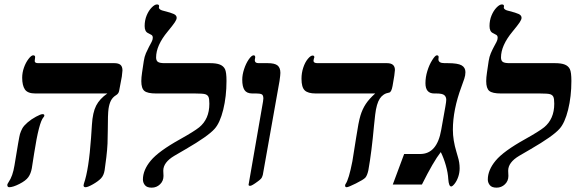

<svg xmlns="http://www.w3.org/2000/svg" viewBox="-20 -841 2655 875"><path d="M141.1 -415Q106 -415 93.5 -433.3Q81.1 -451.7 81.1 -486.8Q81.1 -509.8 89.1 -532.7Q97.2 -555.7 109.9 -572.3Q122.6 -588.9 130.9 -588.9Q140.1 -588.9 140.1 -581.1L138.2 -563Q138.2 -553.2 153.8 -553.2H501Q520 -553.2 529.1 -545.4Q538.1 -537.6 538.1 -520L535.2 -492.2L522.9 -426.8Q520.5 -414.1 508.8 -407.2Q493.7 -397.9 485.8 -383.1Q478 -368.2 474.6 -345.2Q471.2 -322.3 471.2 -246.1Q471.2 -214.4 470 -186.8Q468.8 -159.2 464.6 -124.3Q460.4 -89.4 456.8 -65.4Q453.1 -41.5 440.2 -28.1Q427.2 -14.6 403.6 -1.2Q379.9 12.2 370.1 12.2Q360.8 12.2 360.8 3.9L362.3 -3.9Q384.8 -67.9 395 -213.9L398.9 -272.5Q402.3 -328.6 418.2 -359.6Q434.1 -390.6 469.2 -415ZM182.1 -314.9Q182.1 -310.5 178.2 -306.6Q157.7 -284.7 135.7 -142.6L125 -74.2Q120.6 -49.8 109.1 -33.7Q97.7 -17.6 68.4 -2.7Q39.1 12.2 22 12.2Q13.2 12.2 13.2 1Q14.2 -3.4 19 -10.7Q38.1 -38.1 45.9 -86.9Q66.9 -216.8 71 -230.2Q75.2 -243.7 81.8 -255.9Q88.4 -268.1 105.7 -283Q123 -297.9 144.3 -309.3Q165.5 -320.8 173.8 -320.8Q182.1 -320.8 182.1 -314.9Z M691.4 -415Q652.3 -415 638.2 -426.5Q624 -438 624 -471.2Q624 -487.8 627.4 -510.3Q630.9 -532.7 635.3 -563Q638.2 -582.5 645 -598.4Q651.9 -614.3 658.7 -627Q665.5 -639.6 670.9 -649.9Q676.3 -660.2 676.3 -668.9Q676.3 -678.2 670.2 -681.9Q664.1 -685.5 655.3 -689.9Q639.2 -696.8 639.2 -722.2Q639.2 -748.5 648.4 -770.8Q657.7 -793 671.4 -806.9Q685.1 -820.8 695.3 -820.8Q705.1 -820.8 705.1 -813L704.1 -807.1Q704.1 -795.9 728 -791Q759.3 -783.2 772.2 -777.1Q785.2 -771 785.2 -759.8Q785.2 -752 776.1 -738.5Q767.1 -725.1 744.1 -697.3Q691.4 -633.8 691.4 -579.1Q691.4 -564.9 699.5 -559.1Q707.5 -553.2 730 -553.2H937Q966.3 -553.2 982.4 -546.6Q998.5 -540 1005.4 -525.9Q1012.2 -511.7 1012.2 -472.2Q1012.2 -401.4 997.3 -341.1Q982.4 -280.8 958 -253.9Q928.2 -220.2 827.1 -161.6L774.4 -130.9Q724.1 -101.1 724.1 -63L725.1 -39.1Q725.1 -16.1 709.2 -1Q693.4 14.2 671.4 14.2Q649.4 14.2 640.4 2.7Q631.3 -8.8 631.3 -22.9Q631.3 -65.9 667 -108.9Q702.6 -151.9 800.8 -206.5Q864.7 -242.2 887.7 -260.7Q910.6 -279.3 922.4 -306.2Q934.1 -333 934.1 -368.2Q934.1 -391.6 929.9 -399.9Q925.8 -408.2 915.5 -411.6Q905.3 -415 868.2 -415Z M1129.9 -415Q1104.5 -415 1094.2 -430.7Q1084 -446.3 1084 -478Q1084 -500 1092.3 -525.6Q1100.6 -551.3 1113.5 -570.1Q1126.5 -588.9 1135.7 -588.9Q1143.1 -588.9 1143.1 -580.1L1141.1 -566.9Q1141.1 -553.2 1158.2 -553.2H1200.2Q1231.9 -553.2 1244.9 -542.7Q1257.8 -532.2 1257.8 -508.8Q1257.8 -499.5 1253.9 -472.2L1177.7 -43.9Q1174.8 -32.2 1168.9 -26.1Q1163.1 -20 1154.8 -14.2Q1127.9 5.9 1120.1 5.9Q1112.8 5.9 1112.8 1L1178.7 -378.4L1180.2 -392.1Q1180.2 -407.7 1172.4 -411.4Q1164.6 -415 1147.9 -415Z M1418.9 -415Q1383.3 -415 1368.7 -429.2Q1354 -443.4 1354 -481.9Q1354 -508.8 1362.1 -533Q1370.1 -557.1 1382.8 -572.5Q1395.5 -587.9 1404.8 -587.9Q1412.6 -587.9 1412.6 -580.1L1410.2 -572.8L1408.7 -564Q1408.7 -553.2 1426.8 -553.2H1743.7Q1779.8 -553.2 1779.8 -522L1776.9 -496.1L1769 -449.2Q1763.7 -419.9 1752.9 -418.9Q1726.1 -414.6 1710.9 -391.6Q1695.8 -368.7 1689.9 -318.8L1684.6 -270Q1673.8 -148.9 1658.7 -64.9Q1653.3 -40.5 1644.8 -31.2Q1636.2 -22 1601.8 -4.9Q1567.4 12.2 1560.1 12.2Q1552.7 12.2 1552.7 4.9Q1552.7 0.5 1555.2 -2.9Q1569.8 -23.4 1585.9 -106L1603 -213.4Q1613.8 -285.6 1622.8 -314.9Q1631.8 -344.2 1647 -367.2Q1662.1 -390.1 1689.9 -415Z M1895 -139.2Q1971.7 -139.2 1990.7 -249L2009.8 -356Q2013.7 -377.9 2013.7 -386.2Q2013.7 -399.9 2004.6 -407.5Q1995.6 -415 1968.8 -415H1959Q1918.9 -415 1918.9 -461.9Q1918.9 -489.3 1927.5 -517.3Q1936 -545.4 1949.7 -567.1Q1963.4 -588.9 1970.7 -588.9Q1979 -588.9 1979 -581.1L1978 -570.8Q1978 -553.2 2005.9 -553.2H2020Q2066.4 -553.2 2083.7 -543.2Q2101.1 -533.2 2101.1 -512.2Q2101.1 -497.6 2095.9 -482.2Q2090.8 -466.8 2083 -445.8Q2043.9 -340.8 2043.9 -250Q2043.9 -202.1 2060.1 -148.9L2066.4 -127Q2074.7 -100.6 2074.7 -74.2Q2074.7 -54.2 2068.4 -35.4Q2062 -16.6 2052 -3.9Q2042 8.8 2036.1 8.8Q2025.4 8.8 2022.9 -24.9Q2021.5 -52.7 2012 -86.7Q2002.4 -120.6 1988.8 -147.9Q1955.1 -105 1902.8 0H1770L1821.8 -139.2Z M2263.2 -415Q2224.1 -415 2210 -426.5Q2195.8 -438 2195.8 -471.2Q2195.8 -487.8 2199.2 -510.3Q2202.6 -532.7 2207 -563Q2210 -582.5 2216.8 -598.4Q2223.6 -614.3 2230.5 -627Q2237.3 -639.6 2242.7 -649.9Q2248 -660.2 2248 -668.9Q2248 -678.2 2241.9 -681.9Q2235.8 -685.5 2227.1 -689.9Q2210.9 -696.8 2210.9 -722.2Q2210.9 -748.5 2220.2 -770.8Q2229.5 -793 2243.2 -806.9Q2256.8 -820.8 2267.1 -820.8Q2276.9 -820.8 2276.9 -813L2275.9 -807.1Q2275.9 -795.9 2299.8 -791Q2331.1 -783.2 2344 -777.1Q2356.9 -771 2356.9 -759.8Q2356.9 -752 2347.9 -738.5Q2338.9 -725.1 2315.9 -697.3Q2263.2 -633.8 2263.2 -579.1Q2263.2 -564.9 2271.2 -559.1Q2279.3 -553.2 2301.8 -553.2H2508.8Q2538.1 -553.2 2554.2 -546.6Q2570.3 -540 2577.1 -525.9Q2584 -511.7 2584 -472.2Q2584 -401.4 2569.1 -341.1Q2554.2 -280.8 2529.8 -253.9Q2500 -220.2 2398.9 -161.6L2346.2 -130.9Q2295.9 -101.1 2295.9 -63L2296.9 -39.1Q2296.9 -16.1 2281 -1Q2265.1 14.2 2243.2 14.2Q2221.2 14.2 2212.2 2.7Q2203.1 -8.8 2203.1 -22.9Q2203.1 -65.9 2238.8 -108.9Q2274.4 -151.9 2372.6 -206.5Q2436.5 -242.2 2459.5 -260.7Q2482.4 -279.3 2494.1 -306.2Q2505.9 -333 2505.9 -368.2Q2505.9 -391.6 2501.7 -399.9Q2497.6 -408.2 2487.3 -411.6Q2477.1 -415 2439.9 -415Z"/></svg>

Font: Liberation Serif
Style: Bold Italic
Weight: 700
Italic angle: -16.333°
Designer: Steve Matteson
Foundry: Ascender Corporation
Version: Version 2.1.5